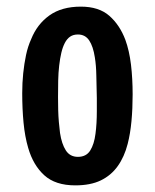

<svg xmlns="http://www.w3.org/2000/svg" viewBox="-20 -549 467 579"><path d="M207 10Q147 10 113.5 -20.5Q80 -51 65 -103Q55 -137 51 -179Q47 -221 47 -268Q47 -299 50 -328Q53 -357 58.5 -383Q64 -409 74 -431Q92 -476 129 -502.5Q166 -529 224 -529Q278 -529 309.5 -501.5Q341 -474 358 -429Q370 -396 375 -354Q380 -312 380 -264Q380 -222 376.5 -184Q373 -146 365 -115Q355 -76 335 -48Q315 -20 284 -5Q253 10 207 10ZM215 -76Q240 -76 252 -95Q264 -114 268 -146Q270 -161 271 -178Q272 -195 272 -214Q272 -233 272 -253Q271 -289 270.5 -320.5Q270 -352 266 -376Q261 -409 249 -427Q237 -445 215 -445Q201 -445 191.5 -438.5Q182 -432 175.5 -419.5Q169 -407 165 -390Q161 -373 158.5 -351.5Q156 -330 155.5 -306Q155 -282 155 -256Q155 -236 155.5 -217Q156 -198 157.5 -181Q159 -164 161 -148Q166 -115 178.5 -95.5Q191 -76 215 -76Z"/></svg>

Font: Truculenta
Style: Bold
Weight: 700
Designer: Ivan Castro, Eva Sanz & Omnibus-Type Team
Foundry: Omnibus-Type
Version: Version 1.002